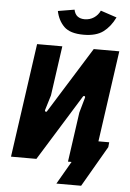

<svg xmlns="http://www.w3.org/2000/svg" viewBox="-67 -986 795 1175"><g transform="rotate(5 330.0 -399.0)"><path d="M325 140 487 -140H625L622 -110L477 140ZM34 0 133 -700H288L245 -395L217 -303Q215 -296 220.5 -293Q226 -290 230 -297L481 -700H638L539 0H384L427 -305L453 -397Q456 -405 450.5 -408Q445 -411 440 -404L190 0ZM411 -782Q328 -782 291 -818.5Q254 -855 242 -913L343 -930Q349 -902 366 -889.5Q383 -877 409 -877Q441 -877 466 -893.5Q491 -910 504 -938L603 -905Q575 -847 531.5 -814.5Q488 -782 411 -782Z"/></g></svg>

Font: Finlandica
Style: Italic
Weight: 400
Italic angle: -8°
Designer: Niklas Ekholm, Juho Hiilivirta, Jaakko Suomalainen
Foundry: Helsinki Type Studio
Version: Version 1.064